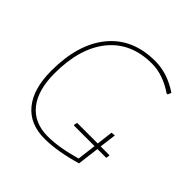

<svg xmlns="http://www.w3.org/2000/svg" viewBox="-170 -783 929 929"><g transform="rotate(45 294.5 -318.5)"><path d="M268 4Q165 5 110 -61.5Q55 -128 55 -252Q55 -435 140 -538Q225 -641 378 -641Q462 -641 542 -587L534 -569H527Q451 -621 375 -621Q233 -621 154 -524Q75 -427 75 -254Q75 -139 125 -77Q175 -15 268 -15Q343 -15 449 -45L461 -142H321L318 -145L322 -162H463L473 -246L494 -248L483 -162H542L544 -159L541 -142H481L467 -30Q354 3 268 4Z"/></g></svg>

Font: Alegreya Sans SC Thin
Style: Italic
Weight: 100
Italic angle: -7°
Designer: Juan Pablo del Peral
Foundry: Huerta Tipografica
Version: Version 2.007